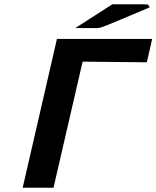

<svg xmlns="http://www.w3.org/2000/svg" viewBox="-20 -877 731 897"><path d="M332 -746 505 -857H570H644Q648 -857 657 -856.5Q666 -856 671 -856L680 -843L545 -786Q474 -756 455.5 -750Q437 -744 423 -746H405ZM86 0 246 -695H691L666 -586L366 -589L230 0Z"/></svg>

Font: Coval
Style: ExtraBold Italic
Weight: 800
Foundry: Context Ltd
Version: Version 001.000